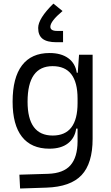

<svg xmlns="http://www.w3.org/2000/svg" viewBox="-20 -825 626 1078"><path d="M92.8 233.4 88.9 155.8 250 150.9Q336.4 147.9 375.7 102.8Q415 57.6 415.5 -30.3V-103H407.7Q400.4 -50.3 361.8 -20.3Q323.2 9.8 257.3 9.8Q155.8 9.8 103.3 -57.1Q50.8 -124 50.8 -253.9Q50.8 -388.7 103.5 -458Q156.2 -527.3 258.3 -527.3Q323.2 -527.3 363 -498.5Q402.8 -469.7 411.1 -416.5H416.5L423.8 -517.6H500V-45.9Q500 92.3 438 158.2Q376 224.1 240.2 228.5ZM415.5 -271.5Q415.5 -453.6 275.4 -453.6Q134.8 -453.6 134.8 -253.9Q134.8 -64 275.9 -64Q415.5 -64 415.5 -246.1ZM279.8 -804.7 331.1 -763.2Q295.4 -732.9 279.1 -711.4Q262.7 -689.9 262.7 -674.8Q262.7 -651.4 300.3 -651.4H334V-587.9H297.4Q244.1 -587.9 219.2 -607.2Q194.3 -626.5 194.3 -668Q194.3 -720.7 279.8 -804.7Z"/></svg>

Font: Cascadia Mono NF SemiLight
Style: Regular
Weight: 350
Monospace: yes
Designer: Aaron Bell
Foundry: Saja Typeworks
Version: Version 2404.023; ttfautohint (v1.8.4)